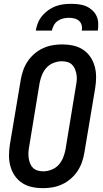

<svg xmlns="http://www.w3.org/2000/svg" viewBox="-20 -975 540 1003"><path d="M205 8Q175 8 147 2Q119 -4 96 -19Q73 -34 57.5 -56.5Q42 -79 34.5 -106Q27 -133 27 -162.5Q27 -192 32 -222L88 -556Q92 -581 100.5 -606Q109 -631 123.5 -653Q138 -675 158.5 -693Q179 -711 203.5 -722.5Q228 -734 253.5 -738.5Q279 -743 304 -743Q334 -743 362 -737Q390 -731 413 -716Q436 -701 451.5 -678.5Q467 -656 474.5 -629Q482 -602 482 -572.5Q482 -543 477 -513L421 -179Q417 -154 408.5 -129Q400 -104 385.5 -82Q371 -60 350.5 -42Q330 -24 305.5 -12.5Q281 -1 255.5 3.5Q230 8 205 8ZM206 -80Q227 -80 249 -88.5Q271 -97 286 -113.5Q301 -130 309.5 -151Q318 -172 322 -193L377 -528Q380 -543 381 -558Q382 -573 379.5 -587Q377 -601 371.5 -614.5Q366 -628 356 -637.5Q346 -647 332 -651Q318 -655 303 -655Q282 -655 260 -646.5Q238 -638 223 -621.5Q208 -605 199.5 -584Q191 -563 187 -542L132 -207Q129 -192 128.5 -177Q128 -162 130 -148Q132 -134 137.5 -120.5Q143 -107 153 -97.5Q163 -88 177 -84Q191 -80 206 -80ZM167 -815Q170 -835 178 -855Q186 -875 200 -892Q214 -909 232.5 -922Q251 -935 270.5 -942.5Q290 -950 311 -952.5Q332 -955 352 -955Q372 -955 392 -952.5Q412 -950 429.5 -942.5Q447 -935 461.5 -922Q476 -909 484 -892Q492 -875 493 -855Q494 -835 491 -815H407Q410 -830 406.5 -843.5Q403 -857 393 -866Q383 -875 369 -878.5Q355 -882 340 -882Q325 -882 310 -878.5Q295 -875 282 -866Q269 -857 261.5 -843.5Q254 -830 251 -815Z"/></svg>

Font: Iosevka SS18 Semibold
Style: Italic
Weight: 600
Italic angle: -9°
Monospace: yes
Designer: Belleve Invis
Foundry: Belleve Invis
Version: Version 25.1.1; ttfautohint (v1.8.4)